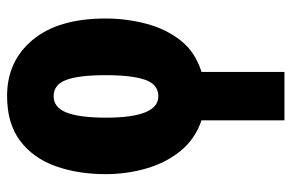

<svg xmlns="http://www.w3.org/2000/svg" viewBox="-164 -440 843 556"><g transform="rotate(-90 258.0 -161.5)"><path d="M258.8 -563Q359.4 -563 421.1 -488.8Q482.9 -414.6 482.9 -277.8Q482.9 -218.3 468 -160.9Q453.1 -103.5 419.4 -60.5Q385.7 -17.6 328.1 0V240.2H188V0Q134.3 -18.1 99.6 -60.5Q64.9 -103 48.6 -159.9Q32.2 -216.8 32.2 -277.8Q32.2 -357.4 55.2 -422.1Q78.1 -486.8 128.2 -524.9Q178.2 -563 258.8 -563ZM257.8 -428.2Q225.6 -428.2 210.7 -391.1Q195.8 -354 195.8 -275.9Q195.8 -125 257.8 -125Q292 -125 305.4 -163.1Q318.8 -201.2 318.8 -277.8Q318.8 -353.5 305.4 -390.9Q292 -428.2 257.8 -428.2Z"/></g></svg>

Font: Open Sans Condensed ExtraBold
Style: Regular
Weight: 800
Width: 3
Designer: Monotype Design Team
Foundry: Monotype Imaging Inc.
Version: Version 3.000; ttfautohint (v1.8.4)